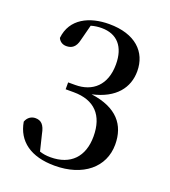

<svg xmlns="http://www.w3.org/2000/svg" viewBox="-139 -852 857 970"><g transform="rotate(20 289.0 -367.5)"><path d="M266 16C418 16 518 -66 518 -189C518 -294 460 -368 319 -387C442 -414 496 -487 496 -575C496 -679 422 -751 282 -751C177 -751 82 -707 71 -600C79 -582 95 -572 115 -572C144 -572 165 -586 174 -626L196 -711C216 -717 235 -719 253 -719C336 -719 383 -666 383 -571C383 -459 318 -403 225 -403H187V-366H230C343 -366 401 -303 401 -190C401 -81 340 -17 232 -17C209 -17 191 -20 173 -26L152 -112C143 -161 124 -177 94 -177C73 -177 53 -165 44 -140C61 -40 138 16 266 16Z"/></g></svg>

Font: Noto Serif HK SemiBold
Style: Regular
Weight: 600
Designer: Ryoko NISHIZUKA 西塚涼子 (kana & ideographs); Frank Grießhammer (Latin, Greek & Cyrillic); Wenlong ZHANG 张文龙 (bopomofo); San
Foundry: Adobe
Version: Version 2.001;hotconv 1.1.0;makeotfexe 2.6.0